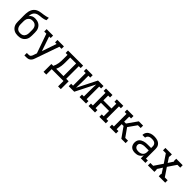

<svg xmlns="http://www.w3.org/2000/svg" viewBox="342 -2323 4115 4115"><g transform="rotate(45 2400.0 -265.0)"><path d="M300 8Q271 8 242.5 3Q214 -2 188 -15.5Q162 -29 141.5 -50.5Q121 -72 108.5 -98Q96 -124 91.5 -152.5Q87 -181 87 -210V-302Q87 -323 86.5 -345Q86 -367 86 -389Q86 -420 87.5 -451.5Q89 -483 95.5 -513.5Q102 -544 115 -572.5Q128 -601 149 -624.5Q170 -648 197.5 -663Q225 -678 255.5 -686Q286 -694 317 -697.5Q348 -701 379 -706Q410 -711 440.5 -718Q471 -725 500 -735V-662Q475 -650 448.5 -643Q422 -636 394.5 -632.5Q367 -629 339.5 -627Q312 -625 285 -618Q258 -611 234.5 -596Q211 -581 196 -558Q181 -535 174.5 -508Q168 -481 167 -454Q178 -470 193 -483.5Q208 -497 226 -505Q244 -513 264 -516.5Q284 -520 304 -520Q333 -520 361 -514Q389 -508 414.5 -494.5Q440 -481 459.5 -460Q479 -439 491.5 -413Q504 -387 508.5 -358.5Q513 -330 513 -302V-210Q513 -181 508.5 -152.5Q504 -124 491.5 -98Q479 -72 458.5 -50.5Q438 -29 412 -15.5Q386 -2 357.5 3Q329 8 300 8ZM300 -66Q318 -66 336.5 -69.5Q355 -73 371 -82.5Q387 -92 399 -106.5Q411 -121 418 -138Q425 -155 428 -173.5Q431 -192 431 -210V-302Q431 -320 428 -338.5Q425 -357 418 -374Q411 -391 399 -405Q387 -419 371.5 -428.5Q356 -438 337.5 -442Q319 -446 301 -446Q282 -446 263.5 -442.5Q245 -439 229.5 -429.5Q214 -420 201.5 -405.5Q189 -391 182 -374Q175 -357 172 -338.5Q169 -320 169 -302V-210Q169 -192 172 -173.5Q175 -155 182 -138Q189 -121 201 -106.5Q213 -92 229 -82.5Q245 -73 263.5 -69.5Q282 -66 300 -66Z M699 205V131H748Q763 131 777 128Q791 125 801.5 115Q812 105 818 91.5Q824 78 829 65L857 -16L702 -457H638V-530H834V-457H787L900 -124L1013 -457H966V-530H1162V-457H1098L907 89Q901 106 894 122.5Q887 139 876 153.5Q865 168 850.5 179Q836 190 819 196Q802 202 784 203.5Q766 205 748 205Z M1238 164V-74H1295Q1310 -103 1320 -134.5Q1330 -166 1335.5 -199Q1341 -232 1342.5 -265Q1344 -298 1344 -331V-457H1287V-530H1744V-456H1687V-74H1762V164H1679V0H1321V164ZM1605 -74V-457H1426V-331Q1426 -298 1425 -265Q1424 -232 1419.5 -199.5Q1415 -167 1406.5 -135.5Q1398 -104 1384 -74Z M1838 0V-74H1895V-457H1838V-530H2034V-457H1977V-318Q1977 -260 1975.5 -202.5Q1974 -145 1972 -87L2195 -530H2362V-457H2305V-74H2362V0H2166V-74H2223V-212Q2223 -270 2224.5 -327.5Q2226 -385 2228 -443L2005 0Z M2438 0V-74H2495V-457H2438V-530H2634V-456H2577V-310H2823V-457H2766V-530H2962V-456H2905V-74H2962V0H2766V-74H2823V-237H2577V-74H2634V0Z M3076 0V-74H3132V-457H3076V-530H3271V-456H3215V-302H3271L3432 -530H3505L3506 -496V-530H3562V-457H3478L3414 -367L3342 -265L3478 -73H3562V0H3506L3505 -35V0H3432L3271 -228H3215V-74H3271V0Z M3851 8Q3819 8 3787.5 0Q3756 -8 3732.5 -29Q3709 -50 3698 -81Q3687 -112 3687 -143Q3687 -171 3695 -197.5Q3703 -224 3721 -244.5Q3739 -265 3763 -278Q3787 -291 3813 -299Q3839 -307 3866 -309.5Q3893 -312 3921 -312H4023V-365Q4023 -388 4013 -409Q4003 -430 3984.5 -442.5Q3966 -455 3943.5 -459.5Q3921 -464 3899 -464Q3877 -464 3856 -460.5Q3835 -457 3817 -446.5Q3799 -436 3787 -417.5Q3775 -399 3775 -378Q3775 -378 3775 -378Q3775 -378 3775 -378H3693Q3693 -378 3693 -378.5Q3693 -379 3693 -379Q3693 -403 3700.5 -426.5Q3708 -450 3723 -469.5Q3738 -489 3758.5 -502.5Q3779 -516 3802 -524Q3825 -532 3849.5 -535Q3874 -538 3899 -538Q3924 -538 3949.5 -534.5Q3975 -531 3999 -522.5Q4023 -514 4044 -498.5Q4065 -483 4079 -462Q4093 -441 4099 -416Q4105 -391 4105 -365V-74H4162V0H4023V-90Q4012 -66 3993.5 -46.5Q3975 -27 3952 -14.5Q3929 -2 3903 3Q3877 8 3851 8ZM3882 -65Q3909 -65 3935 -72Q3961 -79 3982 -95.5Q4003 -112 4013 -137Q4023 -162 4023 -189V-239H3921Q3904 -239 3888 -238Q3872 -237 3856 -233.5Q3840 -230 3824.5 -224Q3809 -218 3796 -208.5Q3783 -199 3776 -184Q3769 -169 3769 -152Q3769 -132 3778.5 -113.5Q3788 -95 3805 -84Q3822 -73 3842 -69Q3862 -65 3882 -65Z M4238 0V-74H4324L4453 -265L4324 -457H4238V-530H4434V-457H4422L4500 -336L4578 -457H4566V-530H4762V-456H4676L4547 -265L4676 -74H4762V0H4566V-73H4578L4500 -194L4422 -74H4434V0Z"/></g></svg>

Font: Iosevka Slab Extended
Style: Regular
Weight: 400
Width: 7
Monospace: yes
Designer: Belleve Invis
Foundry: Belleve Invis
Version: Version 11.1.1; ttfautohint (v1.8.3)